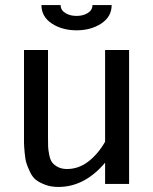

<svg xmlns="http://www.w3.org/2000/svg" viewBox="-20 -728 605 760"><path d="M422 -708Q422 -662 381 -635Q340 -608 283 -608Q226 -608 185 -635Q144 -662 144 -708H220Q220 -688 238.5 -676.5Q257 -665 283 -665Q309 -665 327.5 -676.5Q346 -688 346 -708ZM170 -185Q170 -161 170.5 -147.5Q171 -134 175 -114.5Q179 -95 186.5 -85Q194 -75 209 -67Q224 -59 245 -59Q291 -59 329.5 -88.5Q368 -118 396 -167V-530H491V0H396V-84Q315 12 211 12Q182 12 159.5 3.5Q137 -5 123 -15.5Q109 -26 99 -47Q89 -68 84.5 -82.5Q80 -97 77.5 -124.5Q75 -152 75 -164Q75 -176 75 -203V-530H170Z"/></svg>

Font: AbakuTLSymSans
Style: Regular
Weight: 400
Version: Version 2007.05.04